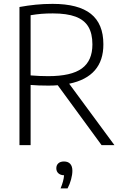

<svg xmlns="http://www.w3.org/2000/svg" viewBox="-20 -768 648 1016"><path d="M517.5 0 285.5 -317Q265 -315 236 -315Q181 -315 142 -318.5V0H83V-731Q127 -739 169 -743.2Q211 -747.5 258.5 -747.5Q394.5 -747.5 460.8 -694.8Q527 -642 527 -534Q527.5 -448.5 482 -396Q436.5 -343.5 346 -325L585.5 0ZM469 -533Q469 -590.5 447.5 -626.5Q426 -662.5 380 -679.8Q334 -697 259.5 -697Q226 -697 199.2 -694.8Q172.5 -692.5 142 -687.5V-369Q190 -365 235 -365Q357.5 -365 413.2 -405.8Q469 -446.5 469 -533ZM363 135.5Q363 156 356.2 181.2Q349.5 206.5 337.5 229H300.5Q317 189.5 319 159.5Q300 159 289 149Q278 139 278 122.5Q278 106 288.8 96.2Q299.5 86.5 318.5 86.5Q340 86.5 351.5 99Q363 111.5 363 135.5Z"/></svg>

Font: Encode Sans Semi Condensed Light
Style: Regular
Weight: 300
Width: 4
Designer: Multiple Designers
Foundry: Impallari Type
Version: Version 2.000